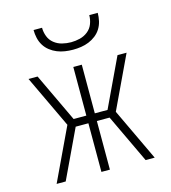

<svg xmlns="http://www.w3.org/2000/svg" viewBox="-110 -830 820 919"><g transform="rotate(-15 300.0 -370.0)"><path d="M102 0H57L180 -260L57 -520H102L216 -279H279V-520H321V-279H384L498 -520H543L420 -260L543 0H498L384 -241H321V0H279V-241H216ZM300 -600Q280 -600 260 -603Q240 -606 221.5 -613.5Q203 -621 187 -633.5Q171 -646 160.5 -663Q150 -680 145.5 -700Q141 -720 141 -740H183Q183 -718 191 -697Q199 -676 216.5 -662Q234 -648 256 -642.5Q278 -637 300 -637Q322 -637 344 -642.5Q366 -648 383.5 -662Q401 -676 409 -697Q417 -718 417 -740H459Q459 -720 454.5 -700Q450 -680 439.5 -663Q429 -646 413 -633.5Q397 -621 378.5 -613.5Q360 -606 340 -603Q320 -600 300 -600Z"/></g></svg>

Font: Iosevka Extralight Extended
Style: Regular
Weight: 200
Width: 7
Monospace: yes
Designer: Belleve Invis
Foundry: Belleve Invis
Version: Version 32.5.0; ttfautohint (v1.8.4)